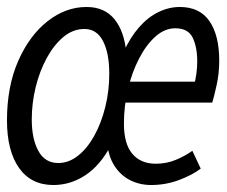

<svg xmlns="http://www.w3.org/2000/svg" viewBox="-29 -518 649 550"><path d="M124 12Q60 12 25.5 -37Q-9 -86 -9 -173Q-9 -270 23 -343Q55 -416 107 -457Q159 -498 219 -498Q270 -498 298.5 -463.5Q327 -429 333 -366L325 -369Q344 -411 369.5 -440Q395 -469 425 -483.5Q455 -498 486 -498Q543 -498 571 -457.5Q599 -417 599 -344Q599 -308 591.5 -274Q584 -240 579 -224H318L321 -284H538L526 -271Q531 -288 533.5 -306.5Q536 -325 536 -342Q536 -383 523 -410Q510 -437 473 -437Q443 -437 416.5 -413.5Q390 -390 369.5 -350.5Q349 -311 337.5 -262.5Q326 -214 326 -164Q326 -106 350 -77.5Q374 -49 417 -49Q448 -49 474.5 -60Q501 -71 522 -86L546 -35Q521 -16 483 -2Q445 12 404 12Q371 12 343.5 -2Q316 -16 298.5 -43.5Q281 -71 278 -111L289 -102Q258 -44 215.5 -16Q173 12 124 12ZM62 -176Q62 -120 81 -85.5Q100 -51 138 -51Q168 -51 194.5 -72Q221 -93 241 -129Q261 -165 272.5 -211Q284 -257 284 -307Q284 -366 266 -400.5Q248 -435 213 -435Q180 -435 152.5 -412Q125 -389 104.5 -351Q84 -313 73 -267.5Q62 -222 62 -176Z"/></svg>

Font: SourceCodeVF
Style: Italic
Weight: 200
Italic angle: -11°
Monospace: yes
Designer: Paul D. Hunt, Teo Tuominen
Foundry: Adobe
Version: Version 1.026;hotconv 1.1.0;makeotfexe 2.6.0